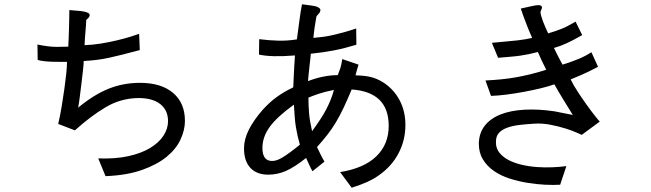

<svg xmlns="http://www.w3.org/2000/svg" viewBox="-20 -761 3040 897"><path d="M345 -258Q419 -319 487.5 -346.5Q556 -374 634 -374Q733 -374 788.5 -327Q844 -280 844 -196Q844 -154 823.5 -109.5Q803 -65 758.5 -28.5Q714 8 643.5 33Q573 58 473 62L439 -21Q519 -18 580 -31.5Q641 -45 682 -70Q723 -95 744 -127.5Q765 -160 765 -195Q765 -246 729 -274.5Q693 -303 627 -303Q544 -302 473.5 -260Q403 -218 330 -152L252 -182Q261 -221 268 -263Q275 -305 280.5 -344Q286 -383 289.5 -416.5Q293 -450 293 -472Q280 -472 262 -472Q244 -472 225 -472.5Q206 -473 187.5 -475Q169 -477 156 -481L155 -553Q208 -542 244 -542Q280 -542 299 -543Q300 -564 301 -587.5Q302 -611 302.5 -634Q303 -657 303.5 -678Q304 -699 304 -714Q322 -712 339.5 -711Q357 -710 370 -707.5Q383 -705 391 -701Q399 -697 399 -690Q399 -681 383 -668Q383 -657 381.5 -642Q380 -627 379 -610.5Q378 -594 376.5 -578Q375 -562 375 -550Q411 -551 451 -557.5Q491 -564 526.5 -572.5Q562 -581 589.5 -589.5Q617 -598 630 -603L633 -527Q584 -514 550.5 -505.5Q517 -497 489 -491Q461 -485 434 -481.5Q407 -478 371 -476Q371 -461 367.5 -430.5Q364 -400 360 -366.5Q356 -333 352 -302.5Q348 -272 345 -258Z M1381 -85Q1375 -106 1370.5 -125.5Q1366 -145 1362.5 -166.5Q1359 -188 1357 -213.5Q1355 -239 1353 -272Q1274 -215 1240 -168Q1206 -121 1206 -70Q1206 -9 1251 -9Q1261 -9 1272.5 -12.5Q1284 -16 1299 -25Q1314 -34 1334 -48.5Q1354 -63 1381 -85ZM1421 -305Q1421 -267 1424 -231.5Q1427 -196 1438 -148Q1459 -177 1475.5 -202Q1492 -227 1504 -250Q1516 -273 1525 -295.5Q1534 -318 1540 -341Q1496 -332 1468 -322.5Q1440 -313 1421 -305ZM1579 -485 1655 -459Q1650 -442 1647.5 -434Q1645 -426 1641 -409Q1685 -408 1713 -401Q1741 -394 1769 -377Q1819 -345 1846.5 -293.5Q1874 -242 1874 -177Q1874 -106 1842 -45Q1810 16 1750 58Q1736 68 1722.5 75.5Q1709 83 1694.5 89.5Q1680 96 1662.5 102.5Q1645 109 1623 116L1569 43Q1681 25 1738.5 -31Q1796 -87 1796 -173Q1796 -331 1623 -343Q1603 -295 1585.5 -258Q1568 -221 1549.5 -190Q1531 -159 1509.5 -131.5Q1488 -104 1461 -74Q1469 -58 1477.5 -40Q1486 -22 1496 -6L1440 39Q1432 26 1424 7.5Q1416 -11 1410 -23Q1356 20 1316 37.5Q1276 55 1233 55Q1179 55 1149.5 23Q1120 -9 1120 -68Q1120 -110 1142.5 -155Q1165 -200 1209 -250Q1224 -266 1239 -280Q1254 -294 1270.5 -306Q1287 -318 1306 -329.5Q1325 -341 1350 -353Q1351 -370 1351.5 -385Q1352 -400 1353 -417Q1354 -434 1355 -454.5Q1356 -475 1358 -502Q1248 -493 1190 -506L1191 -578Q1239 -572 1281 -571Q1323 -570 1367 -577Q1373 -618 1378.5 -662.5Q1384 -707 1391 -741L1436 -735Q1455 -733 1466 -727Q1477 -721 1477 -714Q1476 -704 1469 -697Q1462 -690 1458 -683Q1452 -648 1449 -627Q1446 -606 1444 -584Q1468 -586 1490.5 -589Q1513 -592 1536.5 -597.5Q1560 -603 1586 -610Q1612 -617 1644 -628L1645 -552Q1589 -535 1540 -525.5Q1491 -516 1432 -510Q1432 -503 1430 -487.5Q1428 -472 1426 -453Q1424 -434 1422 -415Q1420 -396 1419 -382Q1452 -395 1488 -402.5Q1524 -410 1558 -410Q1566 -430 1570.5 -444Q1575 -458 1579 -485Z M2774 -449Q2731 -426 2695 -410.5Q2659 -395 2646 -390Q2659 -363 2680 -331Q2701 -299 2721.5 -270.5Q2742 -242 2759 -220.5Q2776 -199 2782 -193L2698 -131Q2695 -132 2674 -141.5Q2653 -151 2621 -161Q2589 -171 2550 -178.5Q2511 -186 2473 -183Q2437 -181 2405 -177Q2373 -173 2348.5 -164Q2324 -155 2310 -139Q2296 -123 2297 -95Q2297 -67 2314 -46.5Q2331 -26 2357.5 -12.5Q2384 1 2418.5 9Q2453 17 2489.5 19.5Q2526 22 2561.5 20.5Q2597 19 2626 15L2597 102Q2566 104 2526 102Q2486 100 2443.5 93Q2401 86 2360.5 73Q2320 60 2288 38Q2256 16 2236.5 -15.5Q2217 -47 2217 -90Q2218 -140 2245 -174Q2272 -208 2319 -226.5Q2366 -245 2430.5 -248.5Q2495 -252 2570 -241L2656 -224Q2646 -240 2634.5 -259Q2623 -278 2611 -297Q2599 -316 2588.5 -334.5Q2578 -353 2570 -367Q2542 -357 2504 -348Q2466 -339 2425.5 -331.5Q2385 -324 2345.5 -319Q2306 -314 2274 -313L2248 -385Q2287 -387 2322.5 -390.5Q2358 -394 2391.5 -400Q2425 -406 2459.5 -414.5Q2494 -423 2532 -435Q2519 -460 2511 -477.5Q2503 -495 2493 -518Q2470 -512 2450.5 -508Q2431 -504 2410.5 -501Q2390 -498 2365.5 -496Q2341 -494 2307 -491L2278 -561Q2318 -565 2347.5 -567.5Q2377 -570 2399 -572.5Q2421 -575 2437 -578Q2453 -581 2466 -584Q2456 -606 2449.5 -622.5Q2443 -639 2437.5 -653.5Q2432 -668 2426 -683.5Q2420 -699 2413 -721Q2448 -729 2467 -733Q2486 -737 2495 -737Q2512 -737 2512 -726Q2512 -721 2505 -706Q2505 -698 2508.5 -686Q2512 -674 2517 -660.5Q2522 -647 2528.5 -632.5Q2535 -618 2541 -605Q2561 -611 2575.5 -616Q2590 -621 2604 -626.5Q2618 -632 2633 -640Q2648 -648 2669 -660L2700 -597Q2656 -572 2626.5 -558.5Q2597 -545 2568 -537Q2575 -523 2579 -514.5Q2583 -506 2587 -498.5Q2591 -491 2595.5 -482.5Q2600 -474 2608 -459Q2653 -473 2684 -486Q2715 -499 2743 -517Z"/></svg>

Font: D2Coding
Style: Regular
Weight: 400
Monospace: yes
Designer: Yong-Rak Park; Jeong-Hwan Yoon; Sang-Min Lee;
Foundry: NHN Corporation
Version: Version 1.3.2; Build 20180524